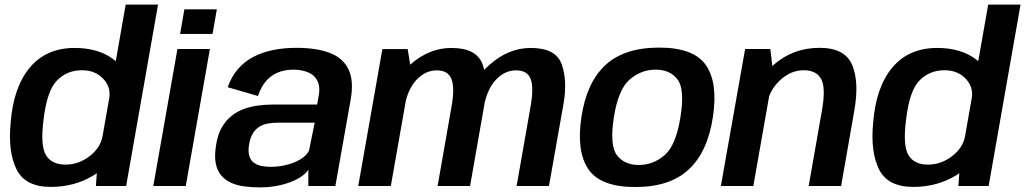

<svg xmlns="http://www.w3.org/2000/svg" viewBox="-20 -805 4437 831"><path d="M395 0H526L664 -785H524L401.5 -88.5ZM199.5 4Q302 4 383.2 -45Q464.5 -94 474.5 -151L424 -216.5Q415.5 -166 368 -129.2Q320.5 -92.5 263 -92.5Q204.5 -92.5 179.2 -133Q154 -173.5 168.5 -287Q183 -412 226.5 -456.5Q270 -501 335 -501Q392 -501 426.8 -464.2Q461.5 -427.5 452.5 -378L525.5 -442.5Q536 -499.5 470.8 -548.5Q405.5 -597.5 303 -597.5Q180.5 -597.5 109.2 -512.8Q38 -428 26 -273Q14 -146.5 52 -71.2Q90 4 199.5 4Z M643.5 0H784L888.5 -593H748ZM778 -764.5 759.5 -658H900L918.5 -764.5Z M1103.5 6Q1145.5 6 1180.5 -1Q1215.5 -8 1243 -19.2Q1270.5 -30.5 1288.8 -44.2Q1307 -58 1314.5 -71V0H1431.5L1497.5 -372.5Q1512.5 -456.5 1487.8 -506Q1463 -555.5 1405.5 -576.8Q1348 -598 1263.5 -598Q1209.5 -598 1162.2 -588.5Q1115 -579 1076.5 -558.8Q1038 -538.5 1009.8 -506Q981.5 -473.5 965.5 -427.5L1096.5 -389.5Q1110.5 -431 1133 -456Q1155.5 -481 1185 -492.2Q1214.5 -503.5 1249 -503.5Q1287 -503.5 1315 -491.2Q1343 -479 1355.2 -452Q1367.5 -425 1357.5 -379.5L1352.5 -352.5H1162.5Q1130 -352.5 1097.2 -348.2Q1064.5 -344 1034.8 -333Q1005 -322 980.5 -302Q956 -282 938.8 -251.2Q921.5 -220.5 915 -175.5Q907.5 -129.5 914 -97.2Q920.5 -65 938.2 -44.8Q956 -24.5 981.8 -13.2Q1007.5 -2 1038.8 2Q1070 6 1103.5 6ZM1151 -83Q1130 -83 1111.2 -86.8Q1092.5 -90.5 1078.8 -100.8Q1065 -111 1059 -130Q1053 -149 1058 -179.5Q1063 -209.5 1074.8 -228.2Q1086.5 -247 1103.2 -257Q1120 -267 1140.2 -270.5Q1160.5 -274 1182 -274H1342L1317.5 -153Q1310.5 -138 1294.2 -125.2Q1278 -112.5 1255.5 -103Q1233 -93.5 1206 -88.2Q1179 -83 1151 -83Z M1530.5 0H1671.5L1759.5 -499.5L1744.5 -592.5H1635ZM1874 0H2014.5L2076.5 -353Q2094.5 -454 2069 -525.8Q2043.5 -597.5 1933.5 -597.5Q1838 -597.5 1756.5 -526.2Q1675 -455 1660 -370L1729.5 -338Q1743.5 -417.5 1782.2 -459Q1821 -500.5 1871 -500.5Q1919 -500.5 1934 -463Q1949 -425.5 1934 -342ZM2216 0H2356L2418.5 -353Q2436.5 -454 2411.5 -525.8Q2386.5 -597.5 2277 -597.5Q2181.5 -597.5 2099.8 -525.5Q2018 -453.5 2003.5 -370L2073 -338Q2087 -417.5 2125.5 -459Q2164 -500.5 2214 -500.5Q2262.5 -500.5 2276.8 -463Q2291 -425.5 2276 -342Z M2729.5 4.5Q2879.5 4.5 2961.2 -71.8Q3043 -148 3065.5 -298.5Q3088 -446.5 3035.5 -522.8Q2983 -599 2832.5 -599Q2682.5 -599 2600.8 -523.8Q2519 -448.5 2496.5 -298.5Q2474 -150 2526.5 -72.8Q2579 4.5 2729.5 4.5ZM2745 -91Q2682 -91 2650 -133.5Q2618 -176 2637 -298Q2656 -418.5 2705.5 -461Q2755 -503.5 2817.5 -503.5Q2880.5 -503.5 2912.5 -461.2Q2944.5 -419 2925 -298Q2906 -176.5 2856.8 -133.8Q2807.5 -91 2745 -91Z M3100 0H3240.5L3326.5 -488.5L3314 -593H3205ZM3480 0H3620.5L3677.5 -326Q3699.5 -450 3668.2 -524Q3637 -598 3527.5 -598Q3414 -598 3330.8 -526.5Q3247.5 -455 3234 -379L3296 -344Q3308.5 -413 3355.2 -457Q3402 -501 3458.5 -501Q3513.5 -501 3534.2 -462.8Q3555 -424.5 3537 -324Z M4128 0H4259L4397 -785H4257L4134.5 -88.5ZM3932.5 4Q4035 4 4116.2 -45Q4197.5 -94 4207.5 -151L4157 -216.5Q4148.5 -166 4101 -129.2Q4053.5 -92.5 3996 -92.5Q3937.5 -92.5 3912.2 -133Q3887 -173.5 3901.5 -287Q3916 -412 3959.5 -456.5Q4003 -501 4068 -501Q4125 -501 4159.8 -464.2Q4194.5 -427.5 4185.5 -378L4258.5 -442.5Q4269 -499.5 4203.8 -548.5Q4138.5 -597.5 4036 -597.5Q3913.5 -597.5 3842.2 -512.8Q3771 -428 3759 -273Q3747 -146.5 3785 -71.2Q3823 4 3932.5 4Z"/></svg>

Font: Anybody UltraCondensed Thin SemiBold
Style: Italic
Weight: 600
Italic angle: -10°
Version: Version 1.111